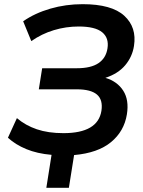

<svg xmlns="http://www.w3.org/2000/svg" viewBox="-20 -735 684 920"><path d="M202 165 227 7Q158 1 106 -20.5Q54 -42 18 -75L61 -169Q102 -134 156.5 -115.5Q211 -97 284 -97Q449 -97 466 -204Q474 -257 444.5 -282Q415 -307 348 -307H166L182 -408H348Q416 -408 452 -432.5Q488 -457 495 -503Q503 -553 469.5 -580.5Q436 -608 357 -608Q296 -608 238 -590.5Q180 -573 130 -538L91 -633Q147 -672 221 -693.5Q295 -715 376 -715Q515 -715 575.5 -659.5Q636 -604 622 -515Q614 -463 580 -422.5Q546 -382 485 -362Q542 -345 570.5 -300.5Q599 -256 588 -187Q575 -106 512 -54Q449 -2 335 8L310 165Z"/></svg>

Font: Mulish
Style: Bold Italic
Weight: 700
Italic angle: -9°
Designer: Vernon Adams
Foundry: Vernon Adams
Version: Version 3.603; ttfautohint (v1.8.3)